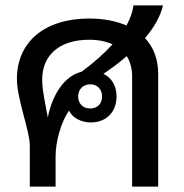

<svg xmlns="http://www.w3.org/2000/svg" viewBox="-20 -695 686 715"><path d="M91 -154V0H187V-113C187 -169 208 -242 237 -283C251 -254 285 -239 318 -239C376 -239 414 -278 414 -336C414 -376 396 -405 365 -420C396 -441 426 -463 452 -486C465 -465 472 -440 472 -411V0H569V-421C569 -474 552 -519 520 -553C555 -594 578 -636 587 -675H477C474 -651 465 -626 451 -600C412 -617 365 -626 312 -626C144 -626 43 -537 43 -401C43 -325 91 -208 91 -154ZM137 -398C137 -491 203 -547 312 -547C346 -547 375 -541 399 -530C368 -496 330 -462 284 -428C220 -412 176 -345 158 -258C149 -307 137 -359 137 -398ZM271 -336C271 -362 289 -381 316 -381C343 -381 360 -362 360 -336C360 -309 343 -291 316 -291C289 -291 271 -309 271 -336Z"/></svg>

Font: TPK Tissa Web Medium
Style: Regular
Weight: 500
Designer: Jacques Le Bailly, Suppakit Chalermlarp | Katatrad Co.,Ltd.
Foundry: Jacques Le Bailly, Cadson Demak Co.,Ltd.
Version: Version 5.000;Glyphs 3.1.2 (3151)